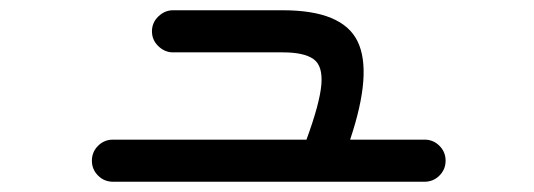

<svg xmlns="http://www.w3.org/2000/svg" viewBox="-20 -447 1040 374"><path d="M200 -93Q183 -93 171 -105Q159 -117 159 -134Q159 -151 171 -163Q183 -175 200 -175H577Q603 -246 606 -282.5Q609 -319 590.5 -332Q572 -345 531 -345H317Q301 -345 288.5 -357Q276 -369 276 -386Q276 -403 288.5 -415Q301 -427 317 -427H531Q647 -427 676.5 -366.5Q706 -306 662 -175H807Q824 -175 836 -163Q848 -151 848 -134Q848 -117 836 -105Q824 -93 807 -93Z"/></svg>

Font: Zen Maru Gothic Medium
Style: Regular
Weight: 500
Designer: Yoshimichi Ohira
Foundry: Positype
Version: Version 1.001